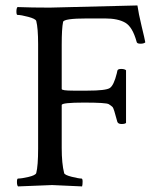

<svg xmlns="http://www.w3.org/2000/svg" viewBox="-20 -668 578 691"><path d="M471.7 -517.6Q457 -571.3 430.7 -586.4Q404.3 -601.6 358.4 -601.6H293Q209 -601.6 207 -588.9Q202.1 -565.4 202.1 -506.8V-347.7Q202.1 -341.8 243.2 -341.8H294.9Q360.4 -341.8 375 -351.1Q389.6 -360.4 400.4 -404.3Q401.4 -410.2 402.3 -413.1Q403.3 -419.9 416 -419.9Q428.7 -419.9 433.6 -415V-225.6Q429.7 -221.7 417.5 -221.7Q405.3 -221.7 402.3 -229.5Q389.6 -278.3 385.3 -282.7Q380.9 -287.1 371.6 -293Q362.3 -298.8 282.2 -298.8Q202.1 -298.8 202.1 -290V-135.7Q202.1 -79.1 210.9 -44.9Q212.9 -38.1 238.3 -31.7Q263.7 -25.4 273.4 -25.4Q277.3 -25.4 277.3 -14.2Q277.3 -2.9 275.4 2.9Q177.7 -2 167.5 -2Q157.2 -2 44.9 2.9Q41 -1 41 -13.2Q41 -25.4 44.9 -25.4Q57.6 -25.4 82.5 -31.2Q107.4 -37.1 110.4 -44.9Q117.2 -71.3 117.2 -132.8V-508.8Q117.2 -566.4 110.4 -592.8Q107.4 -600.6 81.5 -607.4Q55.7 -614.3 43 -614.3Q39.1 -614.3 39.1 -626.5Q39.1 -638.7 43 -642.6Q93.8 -640.6 159.2 -640.6L474.6 -648.4Q478.5 -620.1 489.7 -573.7Q501 -527.3 502.9 -515.6Q498 -510.7 485.4 -510.7Q472.7 -510.7 471.7 -517.6Z"/></svg>

Font: CrimsonText-Roman
Style: Roman
Weight: 400
Version: Version 0.13